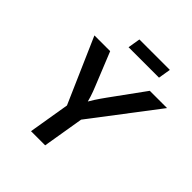

<svg xmlns="http://www.w3.org/2000/svg" viewBox="-240 -1078 1241 1241"><g transform="rotate(45 380.0 -457.5)"><path d="M244.1 0 291 -281.7 96.2 -727.5H240.2L332.5 -499.5Q347.2 -464.4 357.9 -430.7Q368.7 -397 378.4 -351.6H344.2Q368.2 -397.5 390.1 -431.4Q412.1 -465.3 437 -499.5L602.5 -727.5H760.3L420.4 -281.7L373.5 0ZM598.6 -914.6 584.5 -829.6H306.2L320.3 -914.6Z"/></g></svg>

Font: Inter 18pt SemiBold
Style: Italic
Weight: 600
Italic angle: -9.3988°
Designer: Rasmus Andersson
Foundry: rsms
Version: Version 4.001;git-66647c0bb